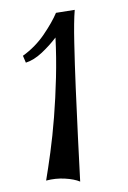

<svg xmlns="http://www.w3.org/2000/svg" viewBox="-20 -750 254 380"><path d="M127.9 -730.5Q126 -707 127 -665.5Q127.9 -624 129.9 -575.7Q131.8 -527.3 134.3 -478Q136.7 -428.7 138.7 -390.6Q127 -395.5 108.4 -396.5Q89.8 -397.5 71.3 -392.6Q75.2 -416 79.6 -448.2Q84 -480.5 86.9 -518.1Q89.8 -555.7 90.8 -596.2Q91.8 -636.7 89.8 -675.8Q78.1 -660.2 62.5 -645.5Q46.9 -630.9 31.2 -626L25.4 -639.6Q49.8 -657.2 66.4 -681.6Q83 -706.1 90.8 -724.6Z"/></svg>

Font: Mystery Quest
Style: Regular
Weight: 400
Designer: Squid
Foundry: Font Diner, Inc DBA Sideshow
Version: Version 1.000